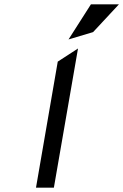

<svg xmlns="http://www.w3.org/2000/svg" viewBox="-20 -871 572 891"><path d="M412 -722 532 -851H402L298 -688ZM230 0 342 -646 248 -585 147 0Z"/></svg>

Font: Charger Monospace
Style: Regular
Weight: 400
Designer: Jasper
Foundry: Cannot Into Space Fonts
Version: Version 0.980